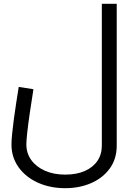

<svg xmlns="http://www.w3.org/2000/svg" viewBox="-20 -737 706 1005"><path d="M321 248Q242 248 178 219Q114 190 77 138Q40 86 40 19Q40 -2 43.5 -36.5Q47 -71 52.5 -113.5Q58 -156 65 -199.5Q72 -243 78 -282L155 -270Q144 -201 135.5 -142.5Q127 -84 122.5 -42.5Q118 -1 118 19Q118 65 143.5 100.5Q169 136 215 156.5Q261 177 321 177Q381 177 424 158Q467 139 490 105Q513 71 513 25V-717H591V25Q591 95 554.5 145Q518 195 457 221.5Q396 248 321 248Z"/></svg>

Font: Cairo Play
Style: Regular
Weight: 400
Designer: Mohamed Gaber, Accademia di Belle Arti di Urbino
Foundry: Kief Type Foundry, Accademia di Belle Arti di Urbino
Version: Version 3.119